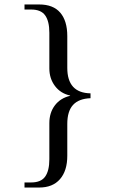

<svg xmlns="http://www.w3.org/2000/svg" viewBox="-20 -714 520 868"><path d="M90.8 133.8V110.8H121.1Q165.5 110.8 184.3 84.2Q203.1 57.6 203.1 5.9V-157.2Q203.1 -204.6 228 -237.5Q252.9 -270.5 296.9 -280.8V-282.2Q253.9 -291.5 228.5 -325.2Q203.1 -358.9 203.1 -404.8V-565.9Q203.1 -617.7 184.3 -644.3Q165.5 -670.9 121.1 -670.9H90.8V-693.8H157.2Q220.7 -693.8 252.4 -656.7Q284.2 -619.6 284.2 -550.8V-407.2Q284.2 -293.9 389.2 -292V-270Q336.4 -268.1 310.3 -239.7Q284.2 -211.4 284.2 -153.8V-9.8Q284.2 58.1 251.2 95.9Q218.3 133.8 157.2 133.8Z"/></svg>

Font: Times New Roman
Style: Regular
Weight: 400
Designer: Steve Matteson
Foundry: Ascender Corporation
Version: Version 2.00.3